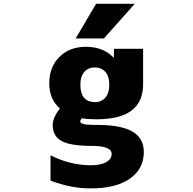

<svg xmlns="http://www.w3.org/2000/svg" viewBox="-20 -788 1040 1037"><path d="M414.1 -330.1Q414.1 -237.3 493.2 -236.3Q528.3 -236.3 549.3 -261.2Q570.3 -286.1 570.3 -330.1Q570.3 -376 548.8 -399.9Q527.3 -423.8 492.2 -423.8Q456.1 -423.8 435.1 -399.4Q414.1 -375 414.1 -330.1ZM756.8 33.2Q756.8 124 681.6 176.8Q606.4 229.5 469.7 229.5Q362.3 229.5 252.9 187.5V50.8Q359.4 104.5 469.7 104.5Q525.4 104.5 554.2 87.4Q583 70.3 583 43Q583 0 476.6 0Q360.4 0 312.5 -26.4Q264.6 -52.7 264.6 -112.3Q264.6 -152.3 303.7 -202.1Q246.1 -251 246.1 -338.4Q246.1 -425.8 300.8 -480.5Q355.5 -535.2 443.4 -535.2Q539.1 -535.2 594.7 -475.6L595.7 -524.4H752.9V-333Q752.9 -238.3 690.4 -190.9Q627.9 -143.6 499 -143.6Q453.1 -143.6 421.9 -149.4Q414.1 -139.6 413.1 -132.8Q413.1 -124 428.7 -118.7Q444.3 -113.3 502 -113.3Q634.8 -113.3 695.8 -77.1Q756.8 -41 756.8 33.2ZM499 -767.6H708L541 -580.1H388.7Z"/></svg>

Font: GenEi Gothic M Heavy
Style: Regular
Weight: 800
Designer: o_tamon (Modified); [Source Han Sans]
Ryoko NISHIZUKA  (kana & ideographs); Paul D. Hunt (Latin, Greek & Cyrillic); Wenl
Version: Version 1.1a;Original Version 1.004